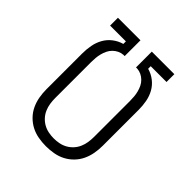

<svg xmlns="http://www.w3.org/2000/svg" viewBox="-203 -867 1006 1006"><g transform="rotate(45 300.0 -363.5)"><path d="M300 8Q272 8 243.5 3Q215 -2 190 -15Q165 -28 145 -48.5Q125 -69 113 -94.5Q101 -120 96 -148Q91 -176 91 -205V-471Q91 -501 96.5 -531Q102 -561 116.5 -587Q131 -613 155 -631.5Q179 -650 208 -658V-677H91V-735H258V-618H249Q233 -617 218.5 -610Q204 -603 192.5 -591.5Q181 -580 174 -565.5Q167 -551 163 -535.5Q159 -520 157.5 -504Q156 -488 156 -471V-205Q156 -185 159 -165Q162 -145 170 -126.5Q178 -108 191.5 -93Q205 -78 222.5 -68Q240 -58 260 -54Q280 -50 300 -50Q320 -50 340 -54Q360 -58 377.5 -68Q395 -78 408.5 -93Q422 -108 430 -126.5Q438 -145 441 -165Q444 -185 444 -205V-471Q444 -488 442.5 -504Q441 -520 437 -535.5Q433 -551 426 -565.5Q419 -580 407.5 -591.5Q396 -603 381.5 -610Q367 -617 351 -618H342V-735H509V-677H392V-658Q421 -650 445 -631.5Q469 -613 483.5 -587Q498 -561 503.5 -531Q509 -501 509 -471V-205Q509 -176 504 -148Q499 -120 487 -94.5Q475 -69 455 -48.5Q435 -28 410 -15Q385 -2 356.5 3Q328 8 300 8Z"/></g></svg>

Font: Iosevka Light Extended
Style: Regular
Weight: 300
Width: 7
Monospace: yes
Designer: Belleve Invis
Foundry: Belleve Invis
Version: Version 32.5.0; ttfautohint (v1.8.4)